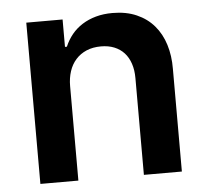

<svg xmlns="http://www.w3.org/2000/svg" viewBox="-45 -600 699 647"><g transform="rotate(-5 305.0 -276.5)"><path d="M66.1 0V-545.5H188.9V-452.8H195.3Q204.9 -475.5 220 -494Q235.1 -512.4 255.7 -525.4Q276.3 -538.4 301.8 -545.5Q327.4 -552.6 358 -552.6Q404.5 -552.6 439.6 -537.1Q474.8 -521.7 498.2 -494.3Q521.7 -467 533.4 -429.3Q545.1 -391.7 544.7 -347.3V0H416.2V-327.4Q416.2 -354.8 408.9 -376.4Q401.6 -398.1 388 -413Q374.3 -427.9 354.6 -435.9Q334.9 -443.9 310 -443.9Q282 -443.9 260.5 -434.7Q239 -425.4 224.3 -408.9Q209.5 -392.4 202.1 -369.7Q194.6 -346.9 194.6 -319.6V0Z"/></g></svg>

Font: Inter P Semi Bold
Style: Regular
Weight: 600
Designer: Rasmus Andersson
Foundry: rsms
Version: Version 3.018;git-588b23468